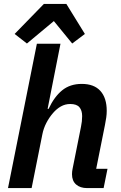

<svg xmlns="http://www.w3.org/2000/svg" viewBox="-20 -964 620 984"><path d="M169 -740H290L224 -406H229Q258 -468 298.5 -501Q339 -534 399 -534Q462 -534 494.5 -498Q527 -462 527 -396Q527 -379 524.5 -361.5Q522 -344 518 -324L473 -99H531L511 0H427Q391 0 370 -18.5Q349 -37 349 -71Q349 -85 352 -99L395 -314Q401 -342 401 -369Q401 -398 387 -414.5Q373 -431 340 -431Q314 -431 292 -418.5Q270 -406 252 -385Q232 -362 217.5 -334Q203 -306 197 -275L142 0H21ZM320 -944 415 -790 350 -741 256 -856 118 -741 55 -790 205 -944Z"/></svg>

Font: IBM Plex Sans SmBld
Style: Italic
Weight: 600
Italic angle: -11°
Designer: Mike Abbink, Paul van der Laan, Pieter van Rosmalen
Foundry: Bold Monday
Version: Version 3.005